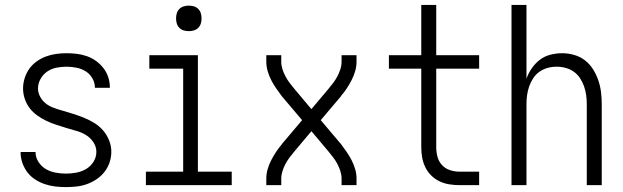

<svg xmlns="http://www.w3.org/2000/svg" viewBox="-20 -755 2540 783"><path d="M249 8Q227 8 205.5 5.5Q184 3 163 -4Q142 -11 123.5 -23Q105 -35 92 -52Q79 -69 71.5 -90Q64 -111 64 -133Q64 -133 64 -133.5Q64 -134 64 -135H125Q125 -135 125 -134.5Q125 -134 125 -134Q125 -113 137 -94.5Q149 -76 167 -65.5Q185 -55 206.5 -51Q228 -47 249 -47Q270 -47 291.5 -51Q313 -55 331.5 -66Q350 -77 361.5 -95.5Q373 -114 373 -136Q373 -157 360.5 -175.5Q348 -194 329.5 -205Q311 -216 290.5 -221.5Q270 -227 249.5 -233.5Q229 -240 208.5 -246.5Q188 -253 168.5 -262.5Q149 -272 131.5 -284.5Q114 -297 101 -314Q88 -331 81 -352Q74 -373 74 -394Q74 -415 80.5 -436Q87 -457 99.5 -474.5Q112 -492 129.5 -504.5Q147 -517 167 -524.5Q187 -532 208.5 -535Q230 -538 251 -538Q272 -538 293 -535.5Q314 -533 334 -526Q354 -519 371.5 -506.5Q389 -494 402 -477Q415 -460 421.5 -440Q428 -420 428 -399Q428 -398 428 -397.5Q428 -397 428 -397H367Q367 -397 367 -397Q367 -397 367 -398Q367 -418 356.5 -436Q346 -454 329 -464.5Q312 -475 291.5 -479Q271 -483 251 -483Q231 -483 210.5 -479Q190 -475 173 -463.5Q156 -452 145.5 -433.5Q135 -415 135 -394Q135 -377 143.5 -361Q152 -345 165.5 -334Q179 -323 196 -316.5Q213 -310 230 -305H231Q254 -298 277 -291Q300 -284 322 -275Q344 -266 364.5 -253.5Q385 -241 400.5 -223Q416 -205 425 -182.5Q434 -160 434 -136Q434 -114 427 -93Q420 -72 406.5 -54.5Q393 -37 374.5 -24.5Q356 -12 335.5 -4.5Q315 3 293 5.5Q271 8 249 8Z M575 0V-55H727V-475H589V-530H787V-55H925V0ZM750 -628Q739 -628 729 -631Q719 -634 711.5 -641.5Q704 -649 701 -659Q698 -669 698 -680Q698 -691 701 -701Q704 -711 711.5 -718.5Q719 -726 729 -729Q739 -732 750 -732Q761 -732 771 -729Q781 -726 788.5 -718.5Q796 -711 799 -701Q802 -691 802 -680Q802 -669 799 -659Q796 -649 788.5 -641.5Q781 -634 771 -631Q761 -628 750 -628Z M1066 0V-27Q1066 -46 1071.5 -65Q1077 -84 1086 -101.5Q1095 -119 1105.5 -135Q1116 -151 1129 -166Q1129 -166 1129 -166.5Q1129 -167 1129 -167Q1129 -167 1129 -167Q1129 -167 1129 -167Q1131 -169 1132 -170.5Q1133 -172 1135 -174L1212 -265L1135 -356Q1133 -358 1132 -359.5Q1131 -361 1129 -363Q1129 -363 1129 -363Q1129 -363 1129 -363Q1117 -379 1106 -395Q1095 -411 1086 -428.5Q1077 -446 1071.5 -465Q1066 -484 1066 -504V-530H1127V-503Q1127 -488 1132 -472.5Q1137 -457 1144.5 -443Q1152 -429 1161.5 -416.5Q1171 -404 1181 -392L1250 -310L1319 -392Q1329 -404 1338.5 -416.5Q1348 -429 1355.5 -443Q1363 -457 1368 -472.5Q1373 -488 1373 -504V-530H1434V-504Q1434 -484 1428.5 -465Q1423 -446 1414 -428.5Q1405 -411 1394.5 -395Q1384 -379 1371 -364Q1371 -364 1371 -363.5Q1371 -363 1371 -363Q1371 -363 1371 -363Q1371 -363 1371 -363Q1369 -361 1368 -359.5Q1367 -358 1365 -356L1288 -265L1365 -174Q1367 -172 1368 -170.5Q1369 -169 1371 -167Q1371 -167 1371 -167Q1371 -167 1371 -167Q1383 -151 1394 -135Q1405 -119 1414 -101.5Q1423 -84 1428.5 -65Q1434 -46 1434 -27V0H1373V-27Q1373 -42 1368 -57.5Q1363 -73 1355.5 -87Q1348 -101 1338.5 -113.5Q1329 -126 1319 -138L1250 -220L1181 -138Q1171 -126 1161.5 -113.5Q1152 -101 1144.5 -87Q1137 -73 1132 -57.5Q1127 -42 1127 -27V0Z M1853 0Q1832 0 1811 -3.5Q1790 -7 1771.5 -16Q1753 -25 1738 -40Q1723 -55 1714 -74Q1705 -93 1701.5 -113.5Q1698 -134 1698 -155V-475H1566V-530H1698V-735H1759V-530H1934V-475H1759V-155Q1759 -135 1764 -116Q1769 -97 1782 -82.5Q1795 -68 1814 -61.5Q1833 -55 1853 -55H1934V0Z M2066 0V-735H2127V-434Q2135 -457 2149 -477Q2163 -497 2182 -511.5Q2201 -526 2225 -532Q2249 -538 2273 -538Q2297 -538 2321.5 -531Q2346 -524 2365.5 -509Q2385 -494 2398.5 -472.5Q2412 -451 2420 -427.5Q2428 -404 2431 -379.5Q2434 -355 2434 -330V0H2373V-330Q2373 -349 2370.5 -367Q2368 -385 2362 -402.5Q2356 -420 2345.5 -436Q2335 -452 2320 -462.5Q2305 -473 2287 -478Q2269 -483 2250 -483Q2231 -483 2213 -478Q2195 -473 2180 -462.5Q2165 -452 2154.5 -436Q2144 -420 2138 -402.5Q2132 -385 2129.5 -367Q2127 -349 2127 -330V0Z"/></svg>

Font: iosevka_custom_sans_ss08 Light
Style: Regular
Weight: 300
Designer: Belleve Invis
Foundry: Belleve Invis
Version: Version 10.3.0; ttfautohint (v1.8.3)